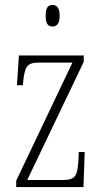

<svg xmlns="http://www.w3.org/2000/svg" viewBox="-20 -762 422 782"><path d="M194 -654C210 -654 223 -664 223 -698C223 -731 210 -742 194 -742C176 -742 166 -731 166 -698C166 -664 176 -654 194 -654ZM46 0H320L325 -143H301L299 -103C295 -47 287 -29 237 -29H91L321 -510V-536H57L49 -415H73L75 -435C82 -490 89 -507 139 -507H275L46 -26Z"/></svg>

Font: Noto Serif Armenian ExtraCondensed ExtraLight
Style: Regular
Weight: 200
Width: 2
Designer: Monotype Design Team
Foundry: Monotype Imaging Inc.
Version: Version 2.008